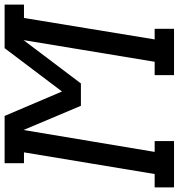

<svg xmlns="http://www.w3.org/2000/svg" viewBox="-8 -784 775 833"><g transform="rotate(-90 379.5 -367.5)"><path d="M-17 0V-84H41L135 -651H88V-735H293L399 -486L587 -735H776V-651H718L625 -84H671V0H470V-84H528L622 -653L434 -404H337L232 -653L137 -84H184V0Z"/></g></svg>

Font: Iosevka Etoile Medium Oblique
Style: Regular
Weight: 500
Italic angle: -9°
Designer: Belleve Invis
Foundry: Belleve Invis
Version: Version 15.5.2; ttfautohint (v1.8.4)